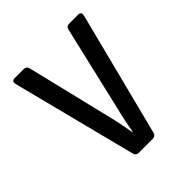

<svg xmlns="http://www.w3.org/2000/svg" viewBox="-199 -864 997 997"><g transform="rotate(-45 300.0 -365.0)"><path d="M249 0Q229 0 224 -19L49 -705Q43 -730 68 -730H133Q153 -730 158 -711L271 -244Q282 -200 290 -158Q298 -116 302 -93Q306 -116 314.5 -158.5Q323 -201 334 -245L443 -711Q447 -730 467 -730H532Q557 -730 551 -705L376 -19Q371 0 351 0Z"/></g></svg>

Font: Pitagon Sans Mono SemiBold
Style: Regular
Weight: 600
Monospace: yes
Designer: Travis Tran
Foundry: Pitagon
Version: Version 1.001; ttfautohint (v1.8.4.7-5d5b);gftools[0.9.26]